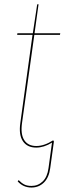

<svg xmlns="http://www.w3.org/2000/svg" viewBox="-20 -671 306 885"><path d="M138.2 -510.3 81.5 -104Q74.2 -52.2 91.8 -25.1Q109.4 2 147.5 2Q184.1 2 225.1 -24.4L228.5 -19L211.4 104.5Q205.6 147.9 182.1 170.7Q158.7 193.4 125 193.4Q86.9 193.4 61.5 165L65.9 159.2Q78.6 172.4 91.8 179.2Q105 186 125 186Q155.3 186 176.8 165.3Q198.2 144.5 203.6 104L219.7 -13.7Q182.6 9.3 147 9.3Q105.5 9.3 85.7 -20Q65.9 -49.3 73.7 -104L129.9 -510.3H59.1L60.1 -517.6H131.3L151.4 -650.9L157.7 -651.4L139.2 -517.6H257.8L256.3 -510.3Z"/></svg>

Font: Fira Sans Compressed Eight
Style: Italic
Weight: 100
Width: 3
Italic angle: -8°
Designer: Carrois Corporate & Edenspiekermann AG
Foundry: Carrois Corporate GbR & Edenspiekermann AG
Version: Version 4.203;PS 004.203;hotconv 1.0.88;makeotf.lib2.5.64775